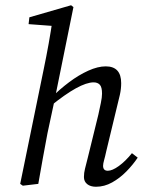

<svg xmlns="http://www.w3.org/2000/svg" viewBox="-20 -701 545 732"><path d="M67 7 57 0 147 -439Q157 -487 165.5 -534.5Q174 -582 181 -630L196 -601L89 -609L92 -635L251 -681L260 -674L191 -334L188 -319L161 -193Q152 -144 143 -96Q134 -48 126 0ZM346 11Q325 11 312.5 1Q300 -9 300 -26Q300 -42 304 -57.5Q308 -73 315 -101L355 -264Q360 -287 364.5 -308.5Q369 -330 369 -344Q369 -369 360.5 -378Q352 -387 337 -387Q284 -387 172 -296L177 -330Q208 -361 244 -388Q280 -415 316.5 -431.5Q353 -448 383 -448Q442 -448 442 -384Q442 -362 437 -339.5Q432 -317 426 -294L385 -124Q381 -105 377 -91Q373 -77 373 -69Q373 -50 391 -50Q408 -50 433 -68Q458 -86 483 -117L505 -100Q487 -73 462 -47.5Q437 -22 407.5 -5.5Q378 11 346 11Z"/></svg>

Font: Lisu Bosa ExtraLight
Style: Italic
Weight: 200
Italic angle: -19°
Designer: David Morse, Annie Olsen, Victor Gaultney, Frank Grießhammer (Latin)
Foundry: SIL International
Version: Version 2.000